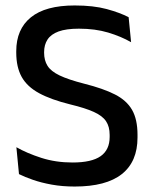

<svg xmlns="http://www.w3.org/2000/svg" viewBox="-20 -671 564 703"><path d="M253.5 12Q208 12 169.5 5Q131 -2 100.8 -12.5Q70.5 -23 49.5 -33.5L40 -132Q78.5 -110 131.2 -93Q184 -76 245.5 -76Q315.5 -76 348.5 -99.2Q381.5 -122.5 381.5 -169.5V-177Q381.5 -207.5 368.2 -227.2Q355 -247 323.5 -261.2Q292 -275.5 238 -288.5Q167 -306 123.2 -329.8Q79.5 -353.5 59.5 -389.2Q39.5 -425 39.5 -478.5V-483.5Q39.5 -564 93 -607.5Q146.5 -651 253.5 -651Q322 -651 370.8 -637.8Q419.5 -624.5 451 -608L460 -516.5Q423.5 -537.5 376 -551.8Q328.5 -566 269 -566Q222.5 -566 194.5 -555.8Q166.5 -545.5 154 -526.2Q141.5 -507 141.5 -480V-478Q141.5 -450 154 -430Q166.5 -410 198.2 -394.8Q230 -379.5 288.5 -364.5Q358 -347 400.8 -325.2Q443.5 -303.5 463.5 -268.8Q483.5 -234 483.5 -177.5V-167.5Q483.5 -79 426 -33.5Q368.5 12 253.5 12Z"/></svg>

Font: Anek Odia Medium Medium
Style: Regular
Weight: 500
Version: Version 1.003